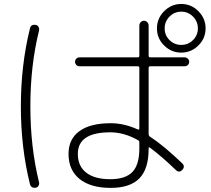

<svg xmlns="http://www.w3.org/2000/svg" viewBox="-20 -875 1040 948"><path d="M816.9 -677.2Q840.8 -653.3 875 -653.3Q909.2 -653.3 933.1 -677.2Q957 -701.2 957 -734.9Q957 -768.6 933.1 -793Q909.2 -817.4 875 -817.4Q840.8 -817.4 816.9 -793Q793 -768.6 793 -734.9Q793 -701.2 816.9 -677.2ZM790.5 -819.8Q826.2 -855.5 875 -855.5Q923.8 -855.5 959.5 -819.8Q995.1 -784.2 995.1 -734.9Q995.1 -685.5 959.5 -650.4Q923.8 -615.2 875 -615.2Q826.2 -615.2 790.5 -650.4Q754.9 -685.5 754.9 -734.9Q754.9 -784.2 790.5 -819.8ZM524.4 -221.7Q364.3 -221.7 364.3 -115.2Q364.3 -54.7 405.8 -22.5Q447.3 9.8 524.4 9.8Q599.6 9.8 633.8 -25.9Q668 -61.5 668 -141.6V-171.9Q668 -180.7 660.2 -183.6Q591.8 -221.7 524.4 -221.7ZM526.4 52.7Q427.7 52.7 373 8.8Q318.4 -35.2 318.4 -115.2Q318.4 -188.5 372.1 -227.5Q425.8 -266.6 526.4 -266.6Q593.8 -266.6 661.1 -235.4Q663.1 -234.4 665.5 -235.8Q668 -237.3 668 -240.2V-540Q668 -547.9 659.2 -547.9H372.1Q363.3 -547.9 356.9 -554.2Q350.6 -560.5 350.6 -569.8Q350.6 -579.1 356.9 -585.4Q363.3 -591.8 372.1 -591.8H659.2Q668 -591.8 668 -599.6V-748Q668 -757.8 674.3 -765.1Q680.7 -772.5 690.9 -772.5Q701.2 -772.5 707.5 -765.1Q713.9 -757.8 713.9 -748V-599.6Q713.9 -591.8 722.7 -591.8H891.6Q900.4 -591.8 907.2 -585.4Q914.1 -579.1 914.1 -569.8Q914.1 -560.5 907.7 -554.2Q901.4 -547.9 891.6 -547.9H722.7Q713.9 -547.9 713.9 -540V-212.9Q713.9 -205.1 720.7 -200.2Q787.1 -157.2 879.9 -68.4Q895.5 -52.7 879.9 -36.1Q864.3 -19.5 847.7 -36.1Q776.4 -104.5 719.7 -146.5Q713.9 -150.4 713.9 -141.6V-139.6Q713.9 -41 668 5.9Q622.1 52.7 526.4 52.7ZM156.2 51.8Q132.8 54.7 127.9 34.2Q83 -145.5 83 -349.6Q83 -553.7 127.9 -734.4Q132.8 -755.9 156.2 -752Q165 -751 169.9 -742.7Q174.8 -734.4 172.9 -724.6Q129.9 -551.8 129.9 -350.1Q129.9 -148.4 172.9 25.4Q174.8 34.2 169.9 42.5Q165 50.8 156.2 51.8Z"/></svg>

Font: Rounded-X Mgen+ 1mn light
Style: Regular
Weight: 200
Designer: [Source Han Sans]
Ryoko NISHIZUKA  (kana & ideographs); Paul D. Hunt (Latin, Greek & Cyrillic); Wenlong ZHANG  (bopomofo
Version: Version 1.059.20150602